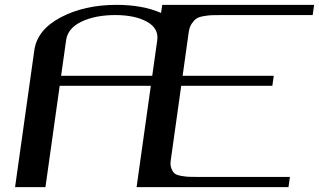

<svg xmlns="http://www.w3.org/2000/svg" viewBox="-20 -770 1312 790"><path d="M231.4 -458H606.4L627 -604.5Q633.8 -653.3 584.5 -680.7Q535.2 -708 454.1 -708Q373 -708 315.9 -681.2Q258.8 -654.3 252 -604.5ZM1272.5 -750 1266.6 -708H891.6Q864.3 -708 851.1 -707.5Q837.9 -707 817.9 -703.6Q797.9 -700.2 788.1 -693.4Q778.3 -686.5 769 -672.9Q759.8 -659.2 756.8 -639.6L731.4 -458H1106.4L1100.6 -417H725.6L682.6 -110.4Q679.7 -90.8 685.1 -77.1Q690.4 -63.5 698.2 -56.6Q706.1 -49.8 725.1 -46.4Q744.1 -43 757.3 -42.5Q770.5 -42 797.9 -42H1172.9L1167 0H542L600.6 -417H225.6L167 0H42L121.1 -562.5Q132.8 -647.5 230 -698.7Q327.1 -750 460 -750Q566.4 -750 642.6 -716.8L647.5 -750Z"/></svg>

Font: okolaks
Style: BoldItalic
Weight: 600
Width: 8
Italic angle: -8°
Version: Version 000.6.0